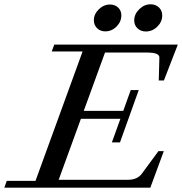

<svg xmlns="http://www.w3.org/2000/svg" viewBox="-63 -870 844 890"><path d="M612.8 -724.1Q589.4 -724.1 574.2 -738.8Q559.1 -753.4 559.1 -775.4Q559.1 -804.2 582.3 -827.1Q605.5 -850.1 635.3 -850.1Q658.7 -850.1 673.8 -835.4Q689 -820.8 689 -798.3Q689 -769 666.3 -746.6Q643.6 -724.1 612.8 -724.1ZM424.8 -724.6Q401.9 -724.6 387 -739.3Q372.1 -753.9 372.1 -775.9Q372.1 -804.7 395 -826.9Q418 -849.1 446.8 -849.1Q469.7 -849.1 484.6 -835Q499.5 -820.8 499.5 -798.8Q499.5 -769.5 477.3 -747.1Q455.1 -724.6 424.8 -724.6ZM-43 0 -31.7 -31.7H101.6L319.8 -631.3H176.8L188.5 -663.1H761.2L696.8 -497.1H672.9L675.8 -603Q676.3 -615.2 661.6 -620.8Q647 -626.5 614.7 -626.5H423.8L325.2 -356H508.3L543 -452.6H580.1L493.2 -210H455.6L495.1 -319.3H312L209 -36.6H530.3Q574.2 -36.6 595.2 -65.9L671.4 -169.4H696.3L633.8 0Z"/></svg>

Font: Elstob 10pt Medium
Style: Italic
Weight: 500
Italic angle: -20°
Designer: Peter S. Baker
Version: Version 1.015